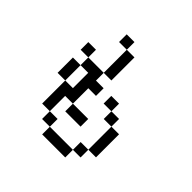

<svg xmlns="http://www.w3.org/2000/svg" viewBox="-235 -1094 1471 1471"><g transform="rotate(45 500.0 -359.0)"><path d="M583 -359.4V-442.4H667V-359.4ZM333 -776.4V-859.4H417V-776.4ZM167 -526.4V-609.4H250V-526.4ZM167 -276.4V-442.4H250V-526.4H417V-776.4H500V-526.4H417V-442.4H500V-359.4H417V-192.4H333V-26.4H250V-276.4H333V-442.4H250V-276.4ZM750 -276.4H667V-359.4H750ZM750 -276.4H833V-26.4H750ZM750 -26.4V57.6H667V140.6H417V57.6H333V-26.4H417V57.6H667V-26.4ZM417 -192.4H583V-109.4H417Z"/></g></svg>

Font: KH Dot Kodenmachou 12
Style: Regular
Weight: 400
Designer: Original version for X68000 by Keitarou Hiraki (http://hp.vector.co.jp/authors/VA000874/) / TrueType conversion by Homem
Version: Version 1.00.20150527